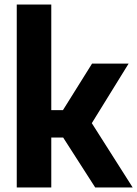

<svg xmlns="http://www.w3.org/2000/svg" viewBox="-20 -828 606 848"><path d="M54 0V-808H206.5V-341.5H258L386.5 -547H548L385.5 -284L566 0H400.5L259 -220.5H206.5V0Z"/></svg>

Font: Encode Sans SemiCondensed SemiCondensed
Style: Bold
Weight: 700
Width: 4
Designer: Multiple Designers
Foundry: Impallari Type
Version: Version 3.000; ttfautohint (v1.8.3) -l 8 -r 50 -G 200 -x 14 